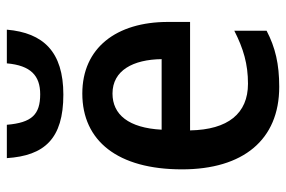

<svg xmlns="http://www.w3.org/2000/svg" viewBox="-154 -652 816 547"><g transform="rotate(-90 253.5 -378.0)"><path d="M443 -766H347C341 -698 312 -671 259 -671C201 -671 178 -695 172 -766H77C84 -659 132 -605 258 -605C380 -605 434 -662 443 -766ZM261 -551C126 -551 45 -450 45 -267C45 -93 129 10 280 10C345 10 392 -1 440 -26V-118C389 -92 345 -79 289 -79C204 -79 158 -136 156 -244H465V-307C465 -454 391 -551 261 -551ZM261 -465C327 -465 358 -406 359 -325H158C163 -419 201 -465 261 -465Z"/></g></svg>

Font: Noto Sans UI SemiCondensed Medium
Style: Regular
Weight: 500
Width: 4
Designer: Monotype Design Team
Foundry: Monotype Imaging Inc.
Version: Version 1.901